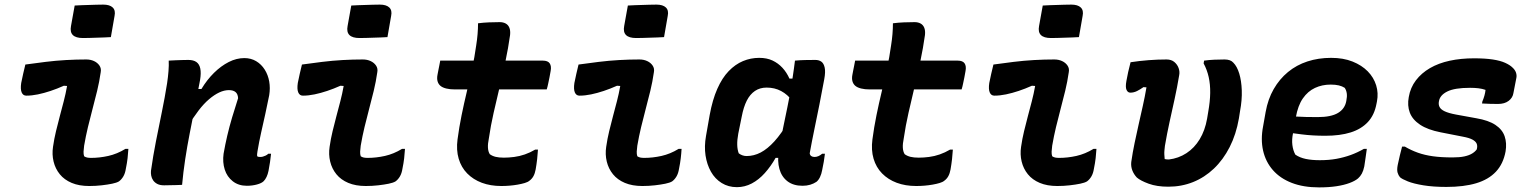

<svg xmlns="http://www.w3.org/2000/svg" viewBox="-20 -801 6640 833"><path d="M90 -521Q133 -527 177.5 -532.5Q222 -538 266.5 -540.5Q311 -543 354 -543Q373 -543 388 -536Q403 -529 411.5 -516.5Q420 -504 417 -488Q411 -446 401.5 -407Q392 -368 381.5 -328.5Q371 -289 361.5 -249.5Q352 -210 345 -169Q343 -155 342.5 -143.5Q342 -132 345 -123Q351 -119 358 -117.5Q365 -116 375 -116Q412 -116 450 -124.5Q488 -133 524 -155H537Q536 -136 533.5 -114.5Q531 -93 526 -69Q523 -49 515 -35.5Q507 -22 496 -14Q486 -8 466.5 -4Q447 0 421 3Q395 6 367 6Q323 6 291 -7.5Q259 -21 239.5 -45Q220 -69 212.5 -100Q205 -131 210 -164Q215 -199 223 -232Q231 -265 239.5 -297Q248 -329 256.5 -361.5Q265 -394 271 -428L257 -429Q228 -416 199.5 -406.5Q171 -397 144.5 -391.5Q118 -386 94 -386Q80 -386 74 -400Q68 -414 72 -441Q76 -461 80.5 -481Q85 -501 90 -521ZM304 -777Q319 -778 334.5 -778.5Q350 -779 366 -779.5Q382 -780 397.5 -780.5Q413 -781 428 -781Q456 -781 469 -768.5Q482 -756 477 -732L461 -640Q447 -639 431.5 -638.5Q416 -638 400.5 -637.5Q385 -637 369.5 -636.5Q354 -636 340 -636Q309 -636 296 -649Q283 -662 288 -688Z M712 -538Q727 -539 741.5 -539.5Q756 -540 769.5 -540.5Q783 -541 797 -541Q819 -541 832 -532Q845 -523 849 -503.5Q853 -484 848 -454Q837 -394 825.5 -336Q814 -278 803 -222Q792 -166 783.5 -110Q775 -54 770 1Q757 2 744.5 2Q732 2 719 2.5Q706 3 692 3Q674 3 662.5 -3Q651 -9 644.5 -18.5Q638 -28 636 -39Q634 -50 635 -60Q644 -124 656.5 -187.5Q669 -251 682 -314Q695 -377 705 -440Q709 -467 711 -492.5Q713 -518 712 -538ZM1040 -549Q1069 -549 1091.5 -535.5Q1114 -522 1128.5 -499Q1143 -476 1148 -447.5Q1153 -419 1148 -388Q1140 -347 1131 -306.5Q1122 -266 1113 -226Q1104 -186 1097 -144Q1096 -138 1095.5 -132.5Q1095 -127 1096 -123Q1099 -121 1102 -120.5Q1105 -120 1109 -120Q1115 -120 1120.5 -121.5Q1126 -123 1132.5 -126Q1139 -129 1144 -134H1156Q1154 -116 1151.5 -98Q1149 -80 1145 -60Q1142 -45 1136.5 -33.5Q1131 -22 1124 -15Q1115 -6 1094.5 -0.5Q1074 5 1051 5Q1015 5 990 -14.5Q965 -34 955 -65.5Q945 -97 950 -134Q957 -174 966 -212.5Q975 -251 987 -291.5Q999 -332 1013 -375Q1012 -393 1002 -401.5Q992 -410 973 -410Q953 -410 931.5 -400Q910 -390 887 -370.5Q864 -351 841.5 -321.5Q819 -292 796 -254L819 -415H854Q878 -455 908.5 -485Q939 -515 972.5 -532Q1006 -549 1040 -549Z M1290 -521Q1333 -527 1377.5 -532.5Q1422 -538 1466.5 -540.5Q1511 -543 1554 -543Q1573 -543 1588 -536Q1603 -529 1611.5 -516.5Q1620 -504 1617 -488Q1611 -446 1601.5 -407Q1592 -368 1581.5 -328.5Q1571 -289 1561.5 -249.5Q1552 -210 1545 -169Q1543 -155 1542.5 -143.5Q1542 -132 1545 -123Q1551 -119 1558 -117.5Q1565 -116 1575 -116Q1612 -116 1650 -124.5Q1688 -133 1724 -155H1737Q1736 -136 1733.5 -114.5Q1731 -93 1726 -69Q1723 -49 1715 -35.5Q1707 -22 1696 -14Q1686 -8 1666.5 -4Q1647 0 1621 3Q1595 6 1567 6Q1523 6 1491 -7.5Q1459 -21 1439.5 -45Q1420 -69 1412.5 -100Q1405 -131 1410 -164Q1415 -199 1423 -232Q1431 -265 1439.5 -297Q1448 -329 1456.5 -361.5Q1465 -394 1471 -428L1457 -429Q1428 -416 1399.5 -406.5Q1371 -397 1344.5 -391.5Q1318 -386 1294 -386Q1280 -386 1274 -400Q1268 -414 1272 -441Q1276 -461 1280.5 -481Q1285 -501 1290 -521ZM1504 -777Q1519 -778 1534.5 -778.5Q1550 -779 1566 -779.5Q1582 -780 1597.5 -780.5Q1613 -781 1628 -781Q1656 -781 1669 -768.5Q1682 -756 1677 -732L1661 -640Q1647 -639 1631.5 -638.5Q1616 -638 1600.5 -637.5Q1585 -637 1569.5 -636.5Q1554 -636 1540 -636Q1509 -636 1496 -649Q1483 -662 1488 -688Z M1890 -538H2335Q2357 -538 2365 -526Q2373 -514 2369 -493Q2367 -479 2364 -465.5Q2361 -452 2358.5 -439Q2356 -426 2352 -413H1954Q1932 -413 1916 -417Q1900 -421 1891 -428.5Q1882 -436 1878.5 -448Q1875 -460 1878 -476Q1880 -487 1882 -497Q1884 -507 1886 -517Q1888 -527 1890 -538ZM2314 -152Q2313 -133 2310.5 -111Q2308 -89 2304 -66Q2301 -49 2294.5 -37Q2288 -25 2277 -17Q2270 -11 2256.5 -7Q2243 -3 2226 0Q2209 3 2191 4.5Q2173 6 2155 6Q2108 6 2070.5 -8Q2033 -22 2007 -48.5Q1981 -75 1970 -112.5Q1959 -150 1965 -196Q1972 -249 1982.5 -300.5Q1993 -352 2005 -402Q2017 -452 2028 -502.5Q2039 -553 2046 -604Q2050 -629 2052 -653Q2054 -677 2054 -700Q2078 -703 2101.5 -704Q2125 -705 2148 -705Q2163 -705 2174 -699Q2185 -693 2190 -680.5Q2195 -668 2193 -649Q2185 -592 2173 -535.5Q2161 -479 2147.5 -422.5Q2134 -366 2121.5 -311Q2109 -256 2101 -201Q2096 -177 2097 -160Q2098 -143 2105 -132Q2116 -124 2130.5 -120.5Q2145 -117 2166 -117Q2187 -117 2210.5 -120Q2234 -123 2257 -131Q2280 -139 2302 -152Z M2490 -521Q2533 -527 2577.5 -532.5Q2622 -538 2666.5 -540.5Q2711 -543 2754 -543Q2773 -543 2788 -536Q2803 -529 2811.5 -516.5Q2820 -504 2817 -488Q2811 -446 2801.5 -407Q2792 -368 2781.5 -328.5Q2771 -289 2761.5 -249.5Q2752 -210 2745 -169Q2743 -155 2742.5 -143.5Q2742 -132 2745 -123Q2751 -119 2758 -117.5Q2765 -116 2775 -116Q2812 -116 2850 -124.5Q2888 -133 2924 -155H2937Q2936 -136 2933.5 -114.5Q2931 -93 2926 -69Q2923 -49 2915 -35.5Q2907 -22 2896 -14Q2886 -8 2866.5 -4Q2847 0 2821 3Q2795 6 2767 6Q2723 6 2691 -7.5Q2659 -21 2639.5 -45Q2620 -69 2612.5 -100Q2605 -131 2610 -164Q2615 -199 2623 -232Q2631 -265 2639.5 -297Q2648 -329 2656.5 -361.5Q2665 -394 2671 -428L2657 -429Q2628 -416 2599.5 -406.5Q2571 -397 2544.5 -391.5Q2518 -386 2494 -386Q2480 -386 2474 -400Q2468 -414 2472 -441Q2476 -461 2480.5 -481Q2485 -501 2490 -521ZM2704 -777Q2719 -778 2734.5 -778.5Q2750 -779 2766 -779.5Q2782 -780 2797.5 -780.5Q2813 -781 2828 -781Q2856 -781 2869 -768.5Q2882 -756 2877 -732L2861 -640Q2847 -639 2831.5 -638.5Q2816 -638 2800.5 -637.5Q2785 -637 2769.5 -636.5Q2754 -636 2740 -636Q2709 -636 2696 -649Q2683 -662 2688 -688Z M3274 -550Q3307 -550 3331.5 -538.5Q3356 -527 3374.5 -507Q3393 -487 3405 -460H3434L3418 -363Q3397 -391 3369 -406Q3341 -421 3306 -421Q3277 -421 3255.5 -406.5Q3234 -392 3220 -364.5Q3206 -337 3198 -295L3183 -221Q3178 -194 3178.5 -173Q3179 -152 3185 -136Q3191 -131 3200 -127.5Q3209 -124 3219 -124Q3251 -124 3280.5 -139.5Q3310 -155 3340 -188Q3370 -221 3401 -274L3371 -116H3345Q3324 -79 3298 -50Q3272 -21 3241.5 -5Q3211 11 3177 11Q3140 11 3111 -7Q3082 -25 3064.5 -56Q3047 -87 3041 -126.5Q3035 -166 3043 -211L3059 -302Q3071 -368 3092 -415.5Q3113 -463 3141.5 -492.5Q3170 -522 3203.5 -536Q3237 -550 3274 -550ZM3429 -538Q3451 -540 3472.5 -540.5Q3494 -541 3517 -541Q3533 -541 3543.5 -533.5Q3554 -526 3558 -507.5Q3562 -489 3556 -457Q3546 -402 3535 -347Q3524 -292 3513 -239Q3502 -186 3493 -136Q3494 -128 3499.5 -124Q3505 -120 3514 -120Q3522 -120 3530.5 -123.5Q3539 -127 3547 -134H3559Q3557 -117 3554 -99Q3551 -81 3547 -63Q3544 -46 3537.5 -32.5Q3531 -19 3522 -12Q3510 -4 3495 0.5Q3480 5 3462 5Q3422 5 3396.5 -14.5Q3371 -34 3361.5 -68Q3352 -102 3359 -145Q3367 -194 3376.5 -241Q3386 -288 3396 -335.5Q3406 -383 3414 -434Q3417 -452 3419.5 -469Q3422 -486 3424.5 -503.5Q3427 -521 3429 -538Z M3690 -538H4135Q4157 -538 4165 -526Q4173 -514 4169 -493Q4167 -479 4164 -465.5Q4161 -452 4158.5 -439Q4156 -426 4152 -413H3754Q3732 -413 3716 -417Q3700 -421 3691 -428.5Q3682 -436 3678.5 -448Q3675 -460 3678 -476Q3680 -487 3682 -497Q3684 -507 3686 -517Q3688 -527 3690 -538ZM4114 -152Q4113 -133 4110.5 -111Q4108 -89 4104 -66Q4101 -49 4094.5 -37Q4088 -25 4077 -17Q4070 -11 4056.5 -7Q4043 -3 4026 0Q4009 3 3991 4.5Q3973 6 3955 6Q3908 6 3870.5 -8Q3833 -22 3807 -48.5Q3781 -75 3770 -112.5Q3759 -150 3765 -196Q3772 -249 3782.5 -300.5Q3793 -352 3805 -402Q3817 -452 3828 -502.5Q3839 -553 3846 -604Q3850 -629 3852 -653Q3854 -677 3854 -700Q3878 -703 3901.5 -704Q3925 -705 3948 -705Q3963 -705 3974 -699Q3985 -693 3990 -680.5Q3995 -668 3993 -649Q3985 -592 3973 -535.5Q3961 -479 3947.5 -422.5Q3934 -366 3921.5 -311Q3909 -256 3901 -201Q3896 -177 3897 -160Q3898 -143 3905 -132Q3916 -124 3930.5 -120.5Q3945 -117 3966 -117Q3987 -117 4010.5 -120Q4034 -123 4057 -131Q4080 -139 4102 -152Z M4290 -521Q4333 -527 4377.5 -532.5Q4422 -538 4466.5 -540.5Q4511 -543 4554 -543Q4573 -543 4588 -536Q4603 -529 4611.5 -516.5Q4620 -504 4617 -488Q4611 -446 4601.5 -407Q4592 -368 4581.5 -328.5Q4571 -289 4561.5 -249.5Q4552 -210 4545 -169Q4543 -155 4542.5 -143.5Q4542 -132 4545 -123Q4551 -119 4558 -117.5Q4565 -116 4575 -116Q4612 -116 4650 -124.5Q4688 -133 4724 -155H4737Q4736 -136 4733.5 -114.5Q4731 -93 4726 -69Q4723 -49 4715 -35.5Q4707 -22 4696 -14Q4686 -8 4666.5 -4Q4647 0 4621 3Q4595 6 4567 6Q4523 6 4491 -7.5Q4459 -21 4439.5 -45Q4420 -69 4412.5 -100Q4405 -131 4410 -164Q4415 -199 4423 -232Q4431 -265 4439.5 -297Q4448 -329 4456.5 -361.5Q4465 -394 4471 -428L4457 -429Q4428 -416 4399.5 -406.5Q4371 -397 4344.5 -391.5Q4318 -386 4294 -386Q4280 -386 4274 -400Q4268 -414 4272 -441Q4276 -461 4280.5 -481Q4285 -501 4290 -521ZM4504 -777Q4519 -778 4534.5 -778.5Q4550 -779 4566 -779.5Q4582 -780 4597.5 -780.5Q4613 -781 4628 -781Q4656 -781 4669 -768.5Q4682 -756 4677 -732L4661 -640Q4647 -639 4631.5 -638.5Q4616 -638 4600.5 -637.5Q4585 -637 4569.5 -636.5Q4554 -636 4540 -636Q4509 -636 4496 -649Q4483 -662 4488 -688Z M4885 -531Q4924 -537 4963.5 -540Q5003 -543 5041 -543Q5062 -543 5075 -532Q5088 -521 5093.5 -505.5Q5099 -490 5096 -475Q5087 -421 5076 -371Q5065 -321 5054 -271Q5043 -221 5034 -168Q5033 -158 5032 -149Q5031 -140 5031.5 -131Q5032 -122 5033 -111Q5037 -110 5041.5 -109.5Q5046 -109 5051 -109Q5093 -114 5127.5 -136.5Q5162 -159 5185 -197Q5208 -235 5217 -286L5222 -316Q5230 -361 5230.5 -398Q5231 -435 5224 -466.5Q5217 -498 5202 -526L5204 -538Q5226 -541 5248.5 -542Q5271 -543 5293 -543Q5306 -543 5315.5 -539.5Q5325 -536 5331 -529Q5347 -513 5356.5 -482Q5366 -451 5367.5 -409Q5369 -367 5360 -319L5355 -287Q5343 -218 5315 -163Q5287 -108 5246.5 -69.5Q5206 -31 5156 -11Q5106 9 5049 9Q4999 9 4963.5 -4Q4928 -17 4912 -31Q4899 -45 4892.5 -62Q4886 -79 4888 -98Q4894 -140 4902.5 -180.5Q4911 -221 4920 -261Q4929 -301 4938 -341Q4947 -381 4954 -422L4941 -423Q4927 -413 4913 -406Q4899 -399 4884 -399Q4873 -399 4867.5 -411Q4862 -423 4867 -450Q4870 -467 4874.5 -488Q4879 -509 4885 -531Z M5755 -550Q5808 -550 5848 -534Q5888 -518 5914 -491.5Q5940 -465 5950.5 -431Q5961 -397 5954 -361L5952 -351Q5943 -302 5914.5 -271.5Q5886 -241 5840 -226.5Q5794 -212 5730 -212Q5703 -212 5677 -213.5Q5651 -215 5627.5 -218Q5604 -221 5582 -224L5537 -219L5548 -299Q5575 -297 5599 -295.5Q5623 -294 5647 -293.5Q5671 -293 5697 -293Q5755 -293 5785 -311Q5815 -329 5821 -363Q5825 -382 5823 -396Q5821 -410 5814 -420Q5803 -427 5788.5 -430.5Q5774 -434 5753 -434Q5716 -434 5685 -419.5Q5654 -405 5632.5 -374Q5611 -343 5602 -292L5590 -224Q5584 -196 5587 -172Q5590 -148 5600 -130Q5619 -117 5645 -111.5Q5671 -106 5706 -106Q5746 -106 5778.5 -112Q5811 -118 5840 -128.5Q5869 -139 5897 -155H5910Q5907 -135 5904.5 -116Q5902 -97 5899 -79Q5895 -60 5888.5 -48Q5882 -36 5872 -27Q5859 -16 5835 -7Q5811 2 5778 7Q5745 12 5703 12Q5635 12 5584.5 -7.5Q5534 -27 5502.5 -63Q5471 -99 5460 -147.5Q5449 -196 5460 -253L5471 -315Q5481 -371 5506 -414.5Q5531 -458 5568 -488.5Q5605 -519 5652.5 -534.5Q5700 -550 5755 -550Z M6375 -548Q6423 -548 6456 -543Q6489 -538 6510 -528.5Q6531 -519 6542 -508Q6553 -498 6557 -486.5Q6561 -475 6559 -464L6546 -397Q6543 -377 6525.5 -363.5Q6508 -350 6479 -350Q6462 -350 6444.5 -350.5Q6427 -351 6410 -352L6411 -360Q6417 -374 6420.5 -387Q6424 -400 6425 -411Q6411 -416 6394.5 -418Q6378 -420 6358 -420Q6324 -420 6299.5 -416Q6275 -412 6259 -404Q6243 -396 6234 -385.5Q6225 -375 6223 -362Q6220 -348 6225.5 -337Q6231 -326 6248 -318Q6265 -310 6297 -304L6385 -288Q6438 -279 6468 -259Q6498 -239 6508 -209.5Q6518 -180 6512 -144Q6502 -90 6470 -56Q6438 -22 6384.5 -6Q6331 10 6255 10Q6198 10 6155.5 3Q6113 -4 6088 -14Q6063 -24 6054 -32Q6047 -40 6043.5 -52Q6040 -64 6044 -85Q6049 -108 6053.5 -127.5Q6058 -147 6063 -165H6075Q6102 -149 6131.5 -138.5Q6161 -128 6197 -123Q6233 -118 6282 -118Q6313 -118 6333.5 -122.5Q6354 -127 6367 -135Q6380 -143 6387 -153Q6391 -168 6386.5 -178Q6382 -188 6368 -195.5Q6354 -203 6327 -208L6230 -227Q6174 -238 6141 -260Q6108 -282 6096.5 -312.5Q6085 -343 6092 -380Q6099 -421 6123 -452.5Q6147 -484 6184 -505.5Q6221 -527 6269.5 -537.5Q6318 -548 6375 -548Z"/></svg>

Font: Rec Mono Semicasual
Style: Bold Italic
Weight: 700
Italic angle: -10°
Version: Version 1.085; ttfautohint (v1.8.4.7-5d5b)